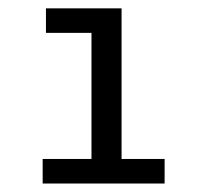

<svg xmlns="http://www.w3.org/2000/svg" viewBox="-20 -762 470 455"><path d="M81.1 -327.1V-385.3H196.8V-684.1H88.9V-742.2H268.1V-385.3H370.1V-327.1Z"/></svg>

Font: Montserrat Medium
Style: Regular
Weight: 500
Designer: Julieta Ulanovsky
Foundry: Julieta Ulanovsky
Version: Version 7.200